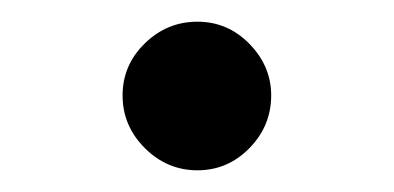

<svg xmlns="http://www.w3.org/2000/svg" viewBox="-20 -139 363 177"><path d="M93 -51Q93 -79 113.5 -99Q134 -119 162 -119Q190 -119 210 -98.5Q230 -78 230 -51Q230 -23 210 -2.5Q190 18 162 18Q134 18 113.5 -2.5Q93 -23 93 -51Z"/></svg>

Font: Tsukimi Rounded SemiBold
Style: Regular
Weight: 600
Designer: Takashi Funayama
Foundry: Takashi Funayama
Version: Version 1.032; ttfautohint (v1.8.3)